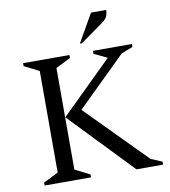

<svg xmlns="http://www.w3.org/2000/svg" viewBox="-93 -941 904 1020"><g transform="rotate(-10 359.5 -431.0)"><path d="M65 0V-16L145 -56V-604L65 -644V-660H315V-644L235 -604V-56L315 -16V0ZM236 -338 513 -610 442 -644V-660H652V-644L590 -620L327 -362L643 -42L704 -16V0H560ZM380 -710 467 -862H549Q549 -847 543.5 -831Q538 -815 516 -799L391 -710Z"/></g></svg>

Font: Spectral
Style: Regular
Weight: 400
Designer: Jean-Baptiste Levee
Foundry: Production Type
Version: Version 2.001